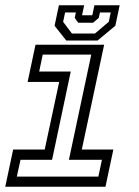

<svg xmlns="http://www.w3.org/2000/svg" viewBox="-28 -710 528 730"><path d="M-8 0 22 -141.5H142L197 -398.5H77L107 -540H368L283 -141.5H403L373 0ZM36 -38.5H346L359.5 -102.5H234L319 -502.5H134.5L121 -438H241L170 -102.5H50ZM224 -556 179.5 -612 196 -690H292L284 -652H323L331 -690H427L410.5 -612L343 -556ZM245.5 -582.5H333L385.5 -627L393 -662.5H352L347.5 -642L326 -623.5H269.5L256 -642L260.5 -662.5H219.5L212 -627Z"/></svg>

Font: Tourney Condensed Regular
Style: Italic
Weight: 400
Width: 3
Italic angle: -12°
Designer: Tyler Finck
Foundry: Etcetera Type Co
Version: Version 1.010; ttfautohint (v1.8.3)